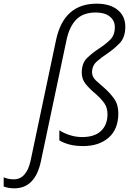

<svg xmlns="http://www.w3.org/2000/svg" viewBox="-155 -785 733 1045"><path d="M-77 240Q37 240 68 91L207 -567Q222 -639 259.5 -678Q297 -717 367 -717Q415 -717 442.5 -695Q470 -673 470 -637Q470 -593 443.5 -567.5Q417 -542 384 -521Q349 -498 319.5 -470Q290 -442 290 -389Q290 -354 311.5 -327.5Q333 -301 368 -272Q396 -247 413 -223Q430 -199 430 -163Q430 -106 395 -72.5Q360 -39 292 -39Q258 -39 225 -49.5Q192 -60 168 -76V-21Q189 -8 221 1Q253 10 298 10Q384 10 436.5 -36Q489 -82 489 -168Q489 -216 466 -248Q443 -280 411 -308Q391 -325 368.5 -345.5Q346 -366 346 -391Q346 -427 371 -449.5Q396 -472 427 -492Q464 -517 495.5 -549Q527 -581 527 -640Q527 -697 485.5 -731Q444 -765 371 -765Q192 -765 150 -567L11 92Q-12 191 -80 191Q-110 191 -135 180V230Q-110 240 -77 240Z"/></svg>

Font: Noto Sans UI Light
Style: Italic
Weight: 300
Italic angle: -12°
Designer: Monotype Design Team
Foundry: Monotype Imaging Inc.
Version: Version 1.901